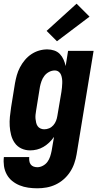

<svg xmlns="http://www.w3.org/2000/svg" viewBox="-31 -805 551 1038"><path d="M171 213Q146 213 121.5 209.5Q97 206 75 197Q53 188 35 173.5Q17 159 5.5 138Q-6 117 -9.5 92.5Q-13 68 -10 44H127Q126 54 127.5 65Q129 76 135 84Q141 92 150.5 95.5Q160 99 171 99Q186 99 201 91Q216 83 225.5 70Q235 57 240 41.5Q245 26 248 11L261 -65Q250 -49 235.5 -35Q221 -21 204 -11Q187 -1 168.5 3.5Q150 8 132 8Q106 8 84 -2.5Q62 -13 48.5 -32.5Q35 -52 29 -75.5Q23 -99 21.5 -123.5Q20 -148 22.5 -173.5Q25 -199 29 -225L50 -355Q54 -377 60 -398.5Q66 -420 77 -441Q88 -462 103.5 -480.5Q119 -499 138.5 -512Q158 -525 180 -531.5Q202 -538 225 -538Q244 -538 262 -532Q280 -526 292.5 -513Q305 -500 312.5 -483Q320 -466 324 -448L337 -530H475L383 30Q379 54 370.5 78.5Q362 103 347.5 125Q333 147 313 164.5Q293 182 269.5 193Q246 204 221 208.5Q196 213 171 213ZM208 -106Q222 -106 235 -111.5Q248 -117 257.5 -128Q267 -139 272 -152Q277 -165 279 -178L301 -308Q303 -320 304 -332Q305 -344 305.5 -355.5Q306 -367 304.5 -378.5Q303 -390 299 -400.5Q295 -411 286 -417.5Q277 -424 265 -424Q249 -424 234 -416Q219 -408 209 -395Q199 -382 193.5 -366.5Q188 -351 185 -336L164 -206Q162 -195 161 -184Q160 -173 161 -162.5Q162 -152 164.5 -141.5Q167 -131 172.5 -123Q178 -115 187.5 -110.5Q197 -106 208 -106ZM277 -582 221 -638 383 -785 453 -715Z"/></svg>

Font: Iosevka Curly Heavy Oblique
Style: Regular
Weight: 900
Italic angle: -9°
Monospace: yes
Designer: Belleve Invis
Foundry: Belleve Invis
Version: Version 11.1.0; ttfautohint (v1.8.3)